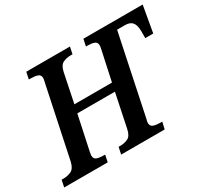

<svg xmlns="http://www.w3.org/2000/svg" viewBox="-163 -932 1239 1150"><g transform="rotate(-30 456.5 -357.0)"><path d="M-21 0 -11 -48H1Q31 -48 55.5 -59.5Q80 -71 90 -113L192 -598Q198 -621 198 -631Q198 -653 179 -659.5Q160 -666 131 -666H119L129 -714H431L421 -666H409Q379 -666 355 -654.5Q331 -643 322 -600L281 -401H541L584 -600Q586 -609 587.5 -617.5Q589 -626 589 -630Q589 -653 571 -659.5Q553 -666 526 -666H514L524 -714H934L902 -532H847V-584Q846 -623 830.5 -641.5Q815 -660 780 -660H726L611 -110Q609 -104 607.5 -96Q606 -88 606 -84Q606 -61 625 -54.5Q644 -48 673 -48H685L674 0H373L383 -48H395Q424 -48 448 -59.5Q472 -71 481 -114L529 -345H269L219 -110Q218 -104 216.5 -96Q215 -88 215 -84Q215 -61 233 -54.5Q251 -48 278 -48H290L280 0Z"/></g></svg>

Font: Noto Serif SemiCondensed SemiBold
Style: Italic
Weight: 600
Width: 4
Italic angle: -12°
Designer: Monotype Design Team
Foundry: Monotype Imaging Inc.
Version: Version 2.014; ttfautohint (v1.8.4.7-5d5b)